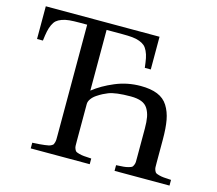

<svg xmlns="http://www.w3.org/2000/svg" viewBox="-99 -817 1063 941"><g transform="rotate(15 432.0 -346.0)"><path d="M22 -525.9V-691.9H599.1V-525.9H568.8Q565.4 -554.7 561.8 -573.5Q558.1 -592.3 550.5 -608.2Q543 -624 533.2 -632.6Q523.4 -641.1 507.1 -647.2Q490.7 -653.3 470 -655.3Q449.2 -657.2 418.9 -657.2H339.8V-349.1Q383.3 -383.8 444.3 -409.4Q505.4 -435.1 573.2 -435.1Q624.5 -435.1 658.7 -421.1Q692.9 -407.2 711.7 -377.2Q730.5 -347.2 737.8 -307.6Q745.1 -268.1 745.1 -209V-92.8Q745.1 -76.2 745.4 -68.6Q745.6 -61 749.3 -52.7Q752.9 -44.4 756.8 -41.7Q760.7 -39.1 772.9 -35.6Q785.2 -32.2 797.4 -31.2Q809.6 -30.3 835 -28.8V0H556.2V-28.8Q581.5 -30.3 593.8 -31.2Q606 -32.2 618.2 -35.6Q630.4 -39.1 634.3 -41.7Q638.2 -44.4 641.8 -52.7Q645.5 -61 645.8 -68.6Q646 -76.2 646 -92.8V-238.8Q646 -273.4 641.6 -296.6Q637.2 -319.8 626 -338.1Q614.7 -356.4 593.3 -364.7Q571.8 -373 539.1 -373Q462.4 -373 426.8 -358.9Q414.6 -354 402.1 -347.7Q389.6 -341.3 374.3 -331.1Q358.9 -320.8 349.4 -307.6Q339.8 -294.4 339.8 -280.8V-92.8Q339.8 -76.7 340.1 -68.8Q340.3 -61 344 -52.7Q347.7 -44.4 351.6 -41.7Q355.5 -39.1 367.9 -35.6Q380.4 -32.2 392.6 -31.2Q404.8 -30.3 430.2 -28.8V0H130.9V-28.8Q154.3 -30.3 166.5 -31Q178.7 -31.7 192.9 -33.7Q207 -35.6 212.9 -36.9Q218.8 -38.1 225.8 -42Q232.9 -45.9 234.9 -49.3Q236.8 -52.7 238.8 -60.1Q240.7 -67.4 241 -74Q241.2 -80.6 241.2 -92.8V-657.2H202.1Q171.9 -657.2 151.1 -655.3Q130.4 -653.3 113.8 -647.2Q97.2 -641.1 87.4 -632.6Q77.6 -624 70.3 -608.2Q63 -592.3 59.1 -573.5Q55.2 -554.7 51.8 -525.9Z"/></g></svg>

Font: Heuristica
Style: Regular
Weight: 400
Version: Version 1.0.2